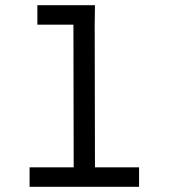

<svg xmlns="http://www.w3.org/2000/svg" viewBox="-20 -720 650 740"><path d="M346 -700H124V-625H263L264 -75H94V0H516V-75H346L345 -625Z"/></svg>

Font: Necto Mono
Style: Regular
Weight: 400
Designer: Marco Condello
Foundry: Collletttivo
Version: Version 1.300;Glyphs 3.2 (3217)